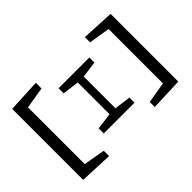

<svg xmlns="http://www.w3.org/2000/svg" viewBox="-192 -875 1022 1022"><g transform="rotate(45 319.0 -364.0)"><path d="M51.9 0H586.3L594.4 -187.1H554.4L521 0L557.6 -65.3H80.4L116.2 0L85.7 -187.1H42.9ZM149.1 -252.3H187.3L200.9 -358.3V-379.5L187.3 -483.9H149.1ZM177.3 -346.2H460.1V-391H177.3ZM450.6 -252.3H489.1V-483.9H450.6L437.2 -379.5V-358.3ZM55.7 -543.7H94.8L124.8 -728L93.4 -663.5H545L512.6 -728L543.9 -543.7H581.6L574.3 -728H64.7Z"/></g></svg>

Font: Source Han Serif TW VF
Style: Regular
Weight: 250
Designer: Ryoko NISHIZUKA 西塚涼子 (kana & ideographs); Frank Grießhammer (Latin, Greek & Cyrillic); Wenlong ZHANG 张文龙 (bopomofo); San
Foundry: Adobe
Version: Version 2.002;hotconv 1.1.0;makeotfexe 2.6.0